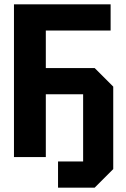

<svg xmlns="http://www.w3.org/2000/svg" viewBox="-20 -720 578 880"><path d="M44 0V-700H487V-580H190V-408H414L499 -323V55L414 140H246V20H361V-288H190V0Z"/></svg>

Font: Tektur SemiCondensed SemiBold
Style: Regular
Weight: 600
Width: 4
Designer: Adam Jagosz
Foundry: Adam Jagosz
Version: Version 1.005;gftools[0.9.30]